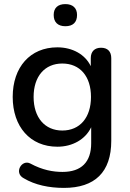

<svg xmlns="http://www.w3.org/2000/svg" viewBox="-20 -728 634 937"><path d="M299 -600C336 -600 356 -619 356 -655C356 -689 335 -708 299 -708C262 -708 242 -689 242 -655C242 -620 262 -600 299 -600ZM292 189C443 189 523 112 523 -41V-444C523 -477 505 -495 473 -495C442 -495 423 -477 423 -444V-405C396 -462 334 -497 260 -497C127 -497 42 -400 42 -255C42 -110 127 -12 260 -12C334 -12 397 -48 425 -107V-29C425 63 377 111 285 111C239 111 187 102 128 70C86 48 46 116 96 142C151 175 220 189 292 189ZM284 -91C199 -91 144 -154 144 -255C144 -356 199 -418 284 -418C370 -418 424 -356 424 -255C424 -154 370 -91 284 -91Z"/></svg>

Font: Nunito SemiBold
Style: Regular
Weight: 600
Designer: Vernon Adams
Foundry: Vernon Adams
Version: Version 3.602